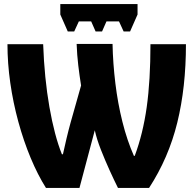

<svg xmlns="http://www.w3.org/2000/svg" viewBox="-20 -932 959 952"><path d="M208 0Q167 -65 132 -149Q97 -233 71 -328Q45 -423 31 -521Q17 -619 17 -713H194Q200 -544 225 -401.5Q250 -259 287 -167H292Q300 -204 310 -246Q320 -288 330 -324L382 -508Q374 -558 368 -608.5Q362 -659 360 -714H538Q540 -618 552 -519Q564 -420 587 -328Q610 -236 644 -159H648Q689 -269 707.5 -401Q726 -533 726 -713H902Q902 -499 859 -324Q816 -149 719 0H565Q546 -38 523.5 -87.5Q501 -137 480.5 -189Q460 -241 450 -286L374 0ZM662 -912V-860L625 -776H593L570 -826H508L486 -776H454L432 -826H371L348 -776H316L279 -860V-912Z"/></svg>

Font: Noto Sans Disp ExtBd
Style: Regular
Weight: 800
Designer: Monotype Design Team
Foundry: Monotype Imaging Inc.
Version: Version 2.000;GOOG;noto-source:20170915:90ef993387c0; ttfaut